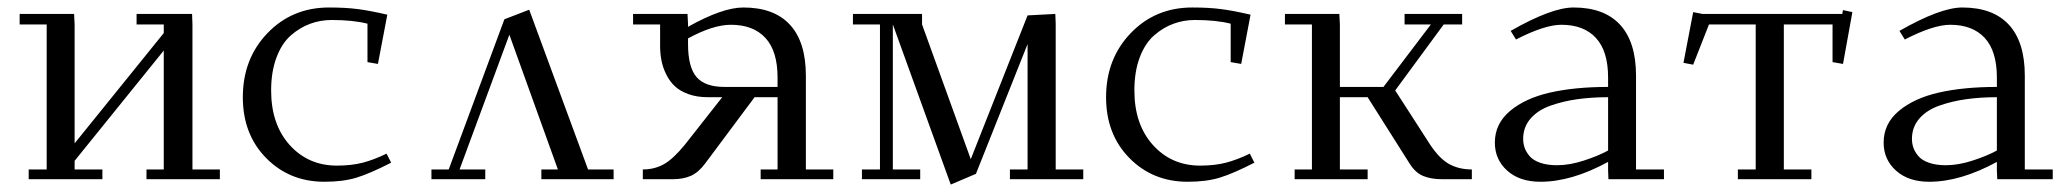

<svg xmlns="http://www.w3.org/2000/svg" viewBox="-20 -476 5492 510"><path d="M32.2 -411.1V-439H176.8L178.2 -411.1V-95.2L415 -388.2V-411.1H342.8V-439H490.2L491.2 -411.1V-25.9H564V0H369.1V-25.9H415V-341.8L178.2 -48.8V-25.9H252V0H56.2V-25.9H104V-411.1Z M625 -217.8Q625 -319.8 690.4 -387.9Q755.9 -456.1 854 -456.1Q897.9 -456.1 930.2 -451.9Q962.4 -447.8 1008.8 -437L983.9 -306.2L956.1 -311V-413.1Q917.5 -422.9 860.8 -422.9Q831.1 -422.9 803.7 -412.8Q776.4 -402.8 752.4 -381.8Q728.5 -360.8 714.4 -323.2Q700.2 -285.6 700.2 -235.8Q700.2 -145.5 749.5 -90.8Q798.8 -36.1 875 -36.1Q913.1 -36.1 942.9 -43.7Q972.7 -51.3 1006.8 -67.9L1019 -43.9Q962.9 -15.1 927.2 -4.2Q891.6 6.8 841.8 6.8Q749 6.8 687 -56.2Q625 -119.1 625 -217.8Z M1126 0V-25.9H1171.9L1319.8 -424.8L1385.7 -450.2L1542 -25.9H1609.9V0H1418V-25.9H1461.9L1333 -383.8L1200.7 -25.9H1269V0Z M1661.6 -411.1V-439H1806.2L1807.6 -411.1V-404.8Q1898.9 -456.1 1954.6 -456.1Q2036.1 -456.1 2078.4 -410.2Q2120.6 -364.3 2120.6 -274.9V-25.9H2193.4V0H2000.5V-25.9H2045.4V-217.8H1984.4L1852.5 -41Q1835.4 -18.1 1815.2 -9Q1794.9 0 1767.6 0H1687.5V-25.9Q1718.8 -25.9 1743.7 -40Q1768.6 -54.2 1799.3 -91.8L1898.4 -217.8H1860.4Q1831.5 -217.8 1809.1 -225.8Q1786.6 -233.9 1772.7 -246.8Q1758.8 -259.8 1749.8 -278.1Q1740.7 -296.4 1737.1 -314.9Q1733.4 -333.5 1733.4 -354V-411.1ZM1807.6 -358.9Q1807.6 -297.4 1830.3 -271.2Q1853 -245.1 1904.3 -245.1H2045.4V-270Q2045.4 -340.3 2013.2 -375.2Q1981 -410.2 1921.4 -410.2Q1874 -410.2 1807.6 -374Z M2245.6 -411.1V-439H2429.2V-411.1L2558.6 -53.2L2709.5 -435.1L2783.2 -439L2784.2 -413.1V-25.9H2857.4V0H2662.6V-25.9H2709.5V-358.9L2572.3 -14.2L2505.4 14.2L2351.6 -411.1V-25.9H2424.3V0H2269.5V-25.9H2317.4V-411.1Z M2918 -217.8Q2918 -319.8 2983.4 -387.9Q3048.8 -456.1 3147 -456.1Q3190.9 -456.1 3223.1 -451.9Q3255.4 -447.8 3301.8 -437L3276.9 -306.2L3249 -311V-413.1Q3210.4 -422.9 3153.8 -422.9Q3124 -422.9 3096.7 -412.8Q3069.3 -402.8 3045.4 -381.8Q3021.5 -360.8 3007.3 -323.2Q2993.2 -285.6 2993.2 -235.8Q2993.2 -145.5 3042.5 -90.8Q3091.8 -36.1 3168 -36.1Q3206.1 -36.1 3235.8 -43.7Q3265.6 -51.3 3299.8 -67.9L3312 -43.9Q3255.9 -15.1 3220.2 -4.2Q3184.6 6.8 3134.8 6.8Q3042 6.8 2980 -56.2Q2918 -119.1 2918 -217.8Z M3393.1 -411.1V-439H3537.6L3539.1 -411.1V-245.1H3654.8L3780.8 -411.1H3710.9V-439H3863.8V-411.1H3814.9L3686 -235.8L3778.8 -91.8Q3804.2 -53.7 3830.1 -39.8Q3856 -25.9 3889.6 -25.9V0H3810.1Q3781.2 0 3760.5 -8.5Q3739.7 -17.1 3724.6 -41L3612.8 -217.8H3539.1V-25.9H3612.8V0H3418.9V-25.9H3464.8V-411.1Z M3950.7 -97.2Q3950.7 -147.5 3991.2 -181.4Q4031.7 -215.3 4097.7 -230.2Q4163.6 -245.1 4251.5 -245.1V-270Q4251.5 -340.3 4219.2 -375.2Q4187 -410.2 4127.4 -410.2Q4083 -410.2 4006.8 -371.1L3992.7 -394Q4101.6 -456.1 4159.7 -456.1Q4241.2 -456.1 4283.4 -410.2Q4325.7 -364.3 4325.7 -274.9V-25.9H4399.9V0H4252.4L4251.5 -23.9V-45.9Q4154.8 6.8 4071.8 6.8Q4016.6 6.8 3983.6 -22.7Q3950.7 -52.2 3950.7 -97.2ZM4025.9 -106.9Q4025.9 -94.7 4029.8 -83.5Q4033.7 -72.3 4043 -61.3Q4052.2 -50.3 4071 -43.7Q4089.8 -37.1 4115.7 -37.1Q4149.4 -37.1 4187.5 -49.6Q4225.6 -62 4251.5 -76.2V-217.8Q4208 -217.8 4170.7 -212.6Q4133.3 -207.5 4099.1 -195.6Q4064.9 -183.6 4045.4 -160.9Q4025.9 -138.2 4025.9 -106.9Z M4451.7 -309.1 4477.5 -443.8 4502.4 -439H4873.5L4875.5 -449.2L4900.4 -443.8L4875.5 -306.2L4847.7 -311V-411.1H4718.3V-25.9H4791.5V0H4596.2V-25.9H4643.6V-411.1H4519.5L4477.5 -304.2Z M4983.4 -97.2Q4983.4 -147.5 5023.9 -181.4Q5064.5 -215.3 5130.4 -230.2Q5196.3 -245.1 5284.2 -245.1V-270Q5284.2 -340.3 5252 -375.2Q5219.7 -410.2 5160.2 -410.2Q5115.7 -410.2 5039.6 -371.1L5025.4 -394Q5134.3 -456.1 5192.4 -456.1Q5273.9 -456.1 5316.2 -410.2Q5358.4 -364.3 5358.4 -274.9V-25.9H5432.6V0H5285.2L5284.2 -23.9V-45.9Q5187.5 6.8 5104.5 6.8Q5049.3 6.8 5016.4 -22.7Q4983.4 -52.2 4983.4 -97.2ZM5058.6 -106.9Q5058.6 -94.7 5062.5 -83.5Q5066.4 -72.3 5075.7 -61.3Q5085 -50.3 5103.8 -43.7Q5122.6 -37.1 5148.4 -37.1Q5182.1 -37.1 5220.2 -49.6Q5258.3 -62 5284.2 -76.2V-217.8Q5240.7 -217.8 5203.4 -212.6Q5166 -207.5 5131.8 -195.6Q5097.7 -183.6 5078.1 -160.9Q5058.6 -138.2 5058.6 -106.9Z"/></svg>

Font: Dehuti Alt
Style: Book
Weight: 400
Version: Version 1.2